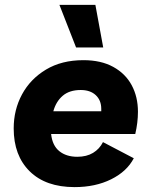

<svg xmlns="http://www.w3.org/2000/svg" viewBox="-20 -756 613 785"><path d="M285 9Q167 9 101.5 -55.5Q36 -120 36 -231Q36 -307 70 -370Q104 -433 168 -471.5Q232 -510 321 -510Q393 -510 443 -482.5Q493 -455 518.5 -407.5Q544 -360 544 -299Q544 -255 533 -208H189Q194 -161 222.5 -138Q251 -115 296 -115Q334 -115 360.5 -131Q387 -147 401 -175L527 -109Q499 -55 434.5 -23Q370 9 285 9ZM310 -388Q264 -388 236.5 -364.5Q209 -341 198 -301H394Q394 -306 394 -311Q394 -346 371.5 -367Q349 -388 310 -388ZM370 -736 402 -562H291L223 -736Z"/></svg>

Font: Prodigy Sans
Style: Bold Italic
Weight: 700
Italic angle: -13°
Designer: Wei Huang
Foundry: Wei Huang
Version: Version 1.003; ttfautohint (v1.8.3)